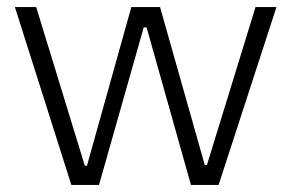

<svg xmlns="http://www.w3.org/2000/svg" viewBox="-20 -521 821 541"><path d="M22 -501H82L219 -54H225L350 -501H431L557 -56H563L700 -501H759L596 0H518L393 -444H385L259 0H181Z"/></svg>

Font: 42dot Sans Light Light
Style: Regular
Weight: 300
Version: Version 1.000